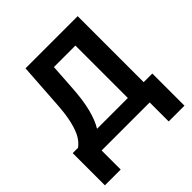

<svg xmlns="http://www.w3.org/2000/svg" viewBox="-227 -875 1213 1213"><g transform="rotate(-45 379.5 -268.5)"><path d="M20.3 -117.4H68Q94.9 -136.9 114.7 -170.1Q134.4 -203.3 148.6 -261.5Q162.8 -319.7 168.2 -408.1L188.2 -707H654.3V-117.4H731.5V169.9H590.6V0H161.3V170.3H20.3ZM512.9 -117.4V-585.8H320.8L309.1 -408.1Q302.7 -306.5 284.5 -235.3Q266.4 -164.2 237.6 -117.4Z"/></g></svg>

Font: Pretendard Std Variable
Style: Regular
Weight: 400
Designer: Base glyphs from Inter by Rasmus Andersson; Hangeul glyphs from Noto Sans CJK(Source Han Sans) by Jang Soo-young and Kan
Foundry: Kil Hyung-jin
Version: Version 1.309;Glyphs 3.2 (3225)